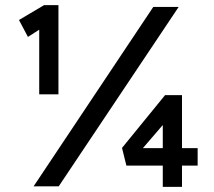

<svg xmlns="http://www.w3.org/2000/svg" viewBox="-20 -727 833 749"><path d="M133 -359V-633L139 -615L89 -583L54 -649L152 -707H208V-359H171Q161 -359 152 -359Q143 -359 133 -359ZM111 0 578 -700H677L209 0ZM674 -149H751V-81H674ZM508 -115 492 -149H633L615 -130V-284L644 -273ZM690 2H615V-100L628 -81H473L456 -150L624 -356H690Z"/></svg>

Font: Lexend Medium
Style: Regular
Weight: 500
Designer: Bonnie Shaver-Troup, Thomas Jockin
Foundry: Lexend
Version: Version 1.005